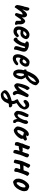

<svg xmlns="http://www.w3.org/2000/svg" viewBox="1867 -2547 995 4769"><g transform="rotate(90 2364.5 -162.5)"><path d="M599 -62Q599 -52 592 -44Q585 -36 580 -36Q556 -36 526.5 -47.5Q497 -59 497 -81V-143Q497 -183 490 -189Q475 -197 450 -166.5Q425 -136 389 -76Q375 -54 365 -44.5Q355 -35 347 -35Q340 -35 335 -39Q304 -48 304 -74Q304 -77 306 -87Q315 -118 325.5 -156Q336 -194 342 -221Q339 -227 332 -227Q322 -227 309 -217Q305 -214 294.5 -207.5Q284 -201 273.5 -190.5Q263 -180 252 -162Q248 -155 238 -141Q188 -65 177 -55Q172 -41 167.5 -35.5Q163 -30 157 -30Q153 -30 147 -33Q128 -42 116.5 -58.5Q105 -75 105 -98Q105 -113 114 -158Q123 -203 134 -242Q142 -258 146.5 -275.5Q151 -293 151 -300Q154 -319 163 -351.5Q172 -384 176 -387Q182 -393 198 -393Q209 -393 219 -389Q229 -385 233 -377Q246 -362 246 -336Q246 -312 236 -285Q226 -262 211 -218Q211 -218 213 -220Q237 -254 275 -296Q293 -316 315.5 -327Q338 -338 352 -338Q376 -334 392.5 -314.5Q409 -295 413 -261Q413 -249 411 -231.5Q409 -214 408 -209Q412 -214 428.5 -233.5Q445 -253 469 -274Q491 -291 510 -291Q526 -291 538 -278Q560 -265 572.5 -236Q585 -207 585 -170Q585 -157 584 -150Q583 -143 583 -130Q583 -116 586 -103.5Q589 -91 592 -81Q599 -71 599 -62Z M635 -123Q635 -146 638 -174Q640 -198 657.5 -240Q675 -282 705.5 -322Q736 -362 777 -381Q796 -390 809 -393.5Q822 -397 839 -397Q880 -397 905.5 -382Q931 -367 941.5 -348Q952 -329 952 -315V-310V-307Q952 -295 938 -263Q924 -231 893.5 -203Q863 -175 815 -172Q791 -172 768.5 -176.5Q746 -181 740 -181Q725 -181 721 -170Q717 -159 717 -133Q720 -105 732.5 -94Q745 -83 769 -83Q781 -83 797 -90Q813 -98 835 -115Q847 -125 854 -129Q861 -133 871 -133Q880 -133 892 -121Q904 -109 905 -98Q903 -86 883 -62Q863 -38 831 -19Q799 0 762 0Q705 0 670 -32Q635 -64 635 -123ZM823 -245Q833 -250 853.5 -270.5Q874 -291 875 -299Q875 -309 866.5 -315.5Q858 -322 843 -324H832Q819 -324 794.5 -302.5Q770 -281 752 -253Q753 -248 767 -244.5Q781 -241 797 -241Q816 -241 823 -245Z M938 -12Q918 -32 914 -54Q912 -62 912 -64Q912 -73 919 -81Q919 -86 921 -94H948Q974 -115 1001 -154Q1028 -193 1038 -224Q1040 -231 1042 -242.5Q1044 -254 1048 -261L1059 -289Q1043 -292 1035 -297.5Q1027 -303 1010 -320Q1008 -344 1016 -358Q1024 -372 1048 -376Q1060 -382 1087 -382Q1122 -382 1153 -373Q1160 -371 1170 -366Q1180 -361 1188 -358Q1219 -349 1241.5 -322.5Q1264 -296 1264 -265Q1264 -232 1255 -203L1243 -162Q1234 -135 1232 -127Q1213 -67 1212 -21Q1207 -19 1199.5 -16.5Q1192 -14 1182 -12Q1160 -18 1145 -27.5Q1130 -37 1127 -55Q1126 -60 1126 -70Q1126 -90 1132 -112Q1138 -134 1150 -171L1164 -215Q1175 -251 1175 -266Q1175 -276 1173 -280Q1166 -285 1157 -287.5Q1148 -290 1145 -291Q1140 -279 1128.5 -248Q1117 -217 1117 -214Q1116 -198 1110.5 -184Q1105 -170 1099.5 -158.5Q1094 -147 1092 -144L1080 -122Q1040 -41 976 -1Q968 -4 956.5 -7Q945 -10 938 -12Z M1327 -112Q1327 -159 1350.5 -218.5Q1374 -278 1409.5 -325.5Q1445 -373 1480 -389Q1499 -399 1524 -399Q1569 -399 1602.5 -379.5Q1636 -360 1636 -306Q1636 -275 1615 -238Q1594 -201 1562.5 -175.5Q1531 -150 1501 -150Q1456 -150 1425 -179Q1408 -145 1408 -114Q1408 -89 1414 -75.5Q1420 -62 1442 -62Q1463 -62 1476 -68Q1489 -74 1500 -82Q1511 -90 1517 -94L1521 -96H1520Q1538 -106 1546.5 -111.5Q1555 -117 1561 -119Q1576 -119 1589 -110Q1602 -101 1602 -88Q1602 -78 1584 -55.5Q1566 -33 1547 -24L1535 -18H1536Q1527 -6 1518 -6H1510Q1506 2 1483.5 10Q1461 18 1441 18Q1327 18 1327 -112ZM1558 -295Q1558 -306 1552.5 -315Q1547 -324 1538 -324Q1521 -324 1500 -308Q1479 -292 1463 -266L1450 -245Q1454 -247 1456 -247Q1464 -247 1468 -240Q1472 -233 1477 -228Q1482 -223 1493 -223Q1521 -223 1539.5 -247Q1558 -271 1558 -295Z M1816 10Q1804 10 1790 4.5Q1776 -1 1771 -3Q1758 -3 1743.5 -21Q1729 -39 1719.5 -63Q1710 -87 1710 -101Q1706 -108 1706 -131Q1706 -159 1711.5 -198.5Q1717 -238 1722 -254Q1716 -260 1711.5 -268Q1707 -276 1706 -279L1704 -292L1710 -307Q1710 -316 1711 -321Q1715 -321 1725 -322Q1735 -323 1742 -325Q1774 -417 1820.5 -493Q1867 -569 1931 -608Q1948 -623 1966 -629.5Q1984 -636 2013 -640L2033 -630Q2036 -624 2047 -618Q2075 -599 2086.5 -583Q2098 -567 2098 -549Q2098 -529 2078 -482Q2073 -471 2055 -445Q2034 -417 2032 -405Q2024 -402 2014.5 -391Q2005 -380 2001 -376L1984 -358Q1977 -351 1961 -339Q1941 -325 1934 -316Q1920 -308 1909 -300Q1903 -295 1891 -287Q1900 -284 1912 -284Q1928 -256 1935 -240.5Q1942 -225 1949 -198Q1946 -188 1946 -177V-165Q1946 -151 1943 -144L1938 -123Q1927 -87 1908 -54Q1889 -21 1863 -5Q1857 -2 1831 7Q1824 10 1816 10ZM2013 -543Q2013 -550 2011 -562Q2002 -559 1969.5 -533Q1937 -507 1931 -498Q1919 -480 1906 -458L1888 -427Q1866 -393 1851 -353Q1924 -383 1968.5 -437.5Q2013 -492 2013 -543ZM1872 -168Q1875 -179 1875 -189Q1875 -209 1861 -235Q1860 -237 1855 -247Q1850 -257 1849 -266L1823 -257Q1807 -252 1802.5 -198.5Q1798 -145 1798 -140Q1796 -127 1801 -103Q1806 -79 1815 -64Q1839 -76 1849.5 -98Q1860 -120 1865 -140.5Q1870 -161 1872 -168Z M2307 16Q2304 17 2299 17Q2286 17 2273.5 8Q2261 -1 2252 -13Q2242 -28 2237 -49.5Q2232 -71 2232 -91Q2232 -92 2231.5 -93.5Q2231 -95 2230 -94Q2208 -70 2170.5 -44Q2133 -18 2108 -18Q2091 -18 2072.5 -39Q2054 -60 2049 -79Q2048 -83 2048 -95Q2048 -134 2068 -209Q2088 -284 2116.5 -341.5Q2145 -399 2170 -399Q2193 -399 2212 -356Q2218 -343 2218 -337Q2218 -333 2215 -328.5Q2212 -324 2207 -318L2205 -316Q2191 -300 2168 -244Q2145 -188 2131 -146L2132 -147Q2125 -123 2124 -115Q2154 -119 2187.5 -162Q2221 -205 2267 -282Q2298 -333 2313.5 -355Q2329 -377 2340 -378Q2356 -379 2375.5 -367Q2395 -355 2395 -340Q2395 -332 2387 -312Q2379 -292 2371 -274L2361 -252Q2341 -204 2330 -174.5Q2319 -145 2314 -113V-114Q2313 -109 2313 -99Q2313 -69 2338 -39Q2346 -28 2346 -19Q2346 -6 2334 4.5Q2322 15 2306 17Z M2539 -75Q2551 -52 2560.5 -20.5Q2570 11 2571 35Q2599 30 2606 30Q2610 33 2622 41.5Q2634 50 2640.5 59.5Q2647 69 2647 80Q2650 88 2642.5 100Q2635 112 2623 113Q2616 114 2600 114Q2568 114 2555 120Q2548 131 2540 152Q2526 188 2509 216.5Q2492 245 2458 273Q2442 287 2427 295.5Q2412 304 2403 304Q2361 315 2336 315Q2314 315 2295.5 306.5Q2277 298 2255 278L2222 229Q2220 215 2220 209Q2220 186 2237 166Q2283 112 2364 83Q2380 75 2390 75L2401 69Q2404 66 2408.5 66.5Q2413 67 2414 66Q2418 57 2428 62L2451 54Q2466 51 2486 44Q2487 34 2487 17Q2487 -20 2474 -32Q2465 -41 2460.5 -53.5Q2456 -66 2455 -68Q2450 -84 2447 -90Q2447 -104 2452.5 -109.5Q2458 -115 2467.5 -118Q2477 -121 2482 -123Q2518 -140 2561.5 -177.5Q2605 -215 2630 -250Q2636 -259 2636 -268Q2636 -280 2627 -289.5Q2618 -299 2603 -300Q2574 -300 2517 -254Q2502 -249 2494 -249Q2483 -249 2475 -258Q2467 -267 2461 -286Q2463 -306 2468 -315.5Q2473 -325 2482 -335Q2492 -345 2497 -353Q2504 -358 2515.5 -367Q2527 -376 2537.5 -381Q2548 -386 2561 -386Q2565 -386 2572.5 -388.5Q2580 -391 2587 -391Q2641 -389 2672 -349Q2700 -313 2700 -279Q2700 -241 2663 -178Q2648 -154 2614.5 -128.5Q2581 -103 2539 -75ZM2444 158 2447 142 2410 145Q2378 156 2350 172Q2322 188 2311 201L2285 237Q2305 250 2332 250Q2366 250 2393 228Q2410 214 2426 194Q2442 174 2444 158Z M2938 -70Q2936 -76 2936 -87.5Q2936 -99 2936 -104Q2932 -95 2926 -84.5Q2920 -74 2914 -70Q2891 -47 2868 -36Q2836 -16 2813 -16Q2785 -16 2765 -42Q2733 -68 2733 -104Q2733 -109 2735 -123Q2737 -160 2745.5 -194Q2754 -228 2778 -281L2808 -341L2824 -372Q2829 -374 2840 -374Q2856 -374 2870 -368Q2884 -362 2885 -352Q2888 -348 2888 -337Q2888 -305 2861 -252L2853 -233Q2835 -190 2827 -166Q2819 -142 2819 -126Q2819 -110 2831 -105Q2836 -102 2843 -102Q2863 -102 2891.5 -133Q2920 -164 2950 -237Q2964 -271 2967 -307Q2965 -318 2973 -331Q2981 -344 2994 -352Q2998 -358 3005 -361.5Q3012 -365 3014 -361L3030 -362Q3033 -363 3039.5 -353Q3046 -343 3049 -341Q3059 -333 3059 -309Q3059 -276 3035 -218Q3016 -178 3009.5 -156.5Q3003 -135 3002 -115Q3002 -94 3005.5 -82.5Q3009 -71 3023 -59Q3039 -48 3036 -7Q3034 0 3025 4Q3016 8 3003 8Q2981 8 2966 -2Q2957 -11 2951.5 -25.5Q2946 -40 2938 -70Z M3215 -7Q3202 -7 3194 -11.5Q3186 -16 3175 -27Q3152 -38 3135 -64Q3118 -90 3120 -105Q3125 -153 3147 -209.5Q3169 -266 3204.5 -311.5Q3240 -357 3280 -375Q3298 -382 3313 -382Q3344 -382 3354 -362Q3361 -348 3361 -341Q3361 -329 3347 -325Q3344 -325 3340 -322Q3336 -319 3336 -316Q3337 -315 3345 -315Q3362 -315 3387 -320Q3412 -325 3419 -331Q3425 -334 3429 -334L3443 -332Q3460 -327 3460 -320Q3460 -315 3463.5 -307Q3467 -299 3470 -299Q3475 -299 3475 -292Q3475 -286 3468.5 -276.5Q3462 -267 3450 -258Q3445 -255 3435.5 -249Q3426 -243 3424.5 -239Q3423 -235 3425 -228Q3429 -220 3429 -208Q3429 -174 3396 -128.5Q3363 -83 3315.5 -48Q3268 -13 3228 -8Q3223 -7 3215 -7ZM3261 -104Q3274 -117 3282 -120Q3285 -120 3287.5 -125.5Q3290 -131 3296.5 -142.5Q3303 -154 3318 -173Q3334 -191 3340.5 -202Q3347 -213 3347 -224Q3347 -228 3345 -238Q3344 -241 3338.5 -243.5Q3333 -246 3328 -248Q3323 -248 3318 -245.5Q3313 -243 3311 -243Q3306 -243 3300 -248L3284 -268L3267 -251Q3244 -228 3228.5 -189Q3213 -150 3210 -118Q3209 -104 3214.5 -98.5Q3220 -93 3231 -92Q3237 -92 3261 -104Z M3753 5Q3749 5 3741 0L3716 -8Q3704 -27 3704 -53Q3704 -72 3709.5 -91.5Q3715 -111 3721.5 -127.5Q3728 -144 3730 -149Q3722 -147 3673 -137Q3647 -134 3624 -128L3611 -135L3605 -106Q3597 -58 3586 -36Q3566 -34 3561 -34Q3547 -34 3523 -42Q3508 -62 3508 -88Q3508 -105 3513 -122Q3518 -139 3528 -162Q3537 -183 3541 -196.5Q3545 -210 3545 -223Q3551 -229 3578.5 -299Q3606 -369 3608 -384Q3609 -408 3632 -408Q3652 -408 3673 -391.5Q3694 -375 3694 -356Q3694 -348 3689 -340L3644 -221Q3659 -223 3668 -228H3733Q3743 -223 3749 -217Q3767 -260 3778 -289Q3789 -318 3795 -348Q3800 -373 3828 -389Q3834 -387 3851 -381Q3868 -375 3877.5 -365Q3887 -355 3890 -339Q3888 -333 3885.5 -320Q3883 -307 3880 -301L3863 -260Q3860 -252 3846 -218.5Q3832 -185 3823 -155Q3814 -125 3809 -100Q3808 -97 3800 -69Q3792 -45 3790 -33Q3787 -8 3769 3Z M3945 -49Q3945 -71 3955 -82Q3953 -90 3953 -95Q3953 -99 3955 -105L3954 -102Q3957 -109 3958.5 -117.5Q3960 -126 3961 -130Q3963 -144 3965 -151L3973 -180Q3983 -224 3993 -242Q4017 -290 4057 -388Q4068 -415 4088 -415Q4105 -415 4123 -399.5Q4141 -384 4152 -365L4130 -327Q4114 -301 4104.5 -283.5Q4095 -266 4090 -247Q4106 -247 4114 -248Q4119 -248 4126.5 -248.5Q4134 -249 4144 -248Q4153 -247 4163.5 -248.5Q4174 -250 4179 -250Q4197 -253 4211 -252Q4221 -294 4239 -337Q4257 -380 4280 -389Q4285 -391 4292 -391Q4299 -391 4305.5 -387Q4312 -383 4317 -379.5Q4322 -376 4325 -373Q4338 -363 4343.5 -356.5Q4349 -350 4349 -344Q4349 -337 4341.5 -325Q4334 -313 4330 -307Q4324 -296 4321 -285Q4313 -264 4308 -257Q4304 -250 4280 -181Q4256 -112 4254 -101Q4248 -65 4247 -48Q4246 -33 4237.5 -26Q4229 -19 4215 -19Q4203 -19 4190 -23.5Q4177 -28 4168 -35Q4153 -47 4153 -68Q4153 -85 4161 -106Q4169 -127 4172 -135L4171 -134Q4173 -142 4176.5 -149.5Q4180 -157 4182 -165Q4160 -167 4149 -167Q4122 -167 4068 -161Q4061 -146 4055.5 -124Q4050 -102 4049 -97Q4041 -60 4034 -39.5Q4027 -19 4015 -7Q3988 -8 3966.5 -17Q3945 -26 3945 -49Z M4469 -4Q4447 -21 4432.5 -46Q4418 -71 4419 -88Q4420 -91 4420 -97Q4420 -103 4419 -106.5Q4418 -110 4418 -111Q4414 -114 4413.5 -115.5Q4413 -117 4414.5 -119Q4416 -121 4417 -123Q4421 -124 4421 -127Q4421 -130 4419 -134Q4416 -142 4422.5 -170.5Q4429 -199 4440 -224Q4448 -243 4465.5 -273Q4483 -303 4498 -319Q4523 -348 4539.5 -362Q4556 -376 4577 -384Q4594 -391 4612 -391Q4636 -391 4654 -377Q4711 -361 4723 -315Q4729 -294 4729 -268Q4729 -212 4694 -145Q4675 -107 4656.5 -82.5Q4638 -58 4612 -36Q4594 -21 4564.5 -8.5Q4535 4 4510 9Q4498 10 4490.5 7.5Q4483 5 4469 -4ZM4632 -224Q4636 -242 4636 -260Q4636 -292 4627 -295Q4620 -298 4613 -298Q4592 -298 4569 -271Q4546 -246 4535 -222Q4524 -198 4510 -145Q4506 -129 4506 -113Q4506 -97 4511 -87.5Q4516 -78 4526 -78Q4554 -78 4597 -142Q4610 -161 4618 -178Q4626 -195 4632 -224Z"/></g></svg>

Font: Caveat
Style: Bold
Weight: 700
Designer: Pablo Impallari
Foundry: Pablo Impallari
Version: Version 1.500; ttfautohint (v1.6)